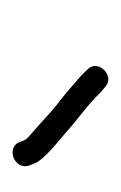

<svg xmlns="http://www.w3.org/2000/svg" viewBox="36 -750 192 304"><g transform="rotate(90 132.0 -598.0)"><path d="M241.8 -549 239.1 -556C233.3 -572 201.7 -595.7 187.9 -608C166.5 -627.2 145.7 -640.8 126.6 -661L117.1 -669C99.1 -684.7 72.4 -655.8 90.5 -640L99.1 -631C112.7 -619.6 124.5 -608.5 139.3 -597C155.8 -585 172 -568.4 189 -554C200.1 -544.5 201.4 -543.8 204.9 -533C213.2 -510.9 250.9 -524.7 241.8 -549Z"/></g></svg>

Font: Just Breathe
Style: Obl1
Weight: 400
Foundry: Cannot Into Space Fonts
Version: Version 0.72